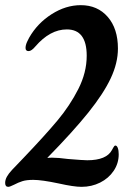

<svg xmlns="http://www.w3.org/2000/svg" viewBox="-30 -724 515 744"><path d="M-10 -15Q-10 -27 -3.5 -39Q3 -51 17 -66L62 -113Q145 -200 193 -257.5Q241 -315 273.5 -379Q306 -443 306 -508Q306 -610 229 -610Q164 -610 107 -544Q92 -526 81 -526Q69 -526 69 -538Q69 -549 75 -562Q81 -575 83 -578Q115 -634 170 -669Q225 -704 283 -704Q348 -704 387.5 -658.5Q427 -613 427 -536Q427 -480 399 -420.5Q371 -361 312 -287.5Q253 -214 154 -113V-112Q161 -113 172 -113Q196 -113 233 -108Q293 -103 308 -103Q383 -103 404 -143Q407 -148 409 -152Q411 -156 413 -158Q415 -160 417 -160Q423 -160 426.5 -150.5Q430 -141 430 -126Q430 -91 410.5 -62Q391 -33 358 -16.5Q325 0 286 0Q256 0 198 -13Q132 -27 99 -27Q73 -27 57 -22Q41 -17 24 -8Q8 0 2 0Q-10 0 -10 -15Z"/></svg>

Font: Charm
Style: Bold
Weight: 700
Designer: Katatrad Aksorn Co.,Ltd.
Foundry: Cadson Demak Co.,Ltd.
Version: Version 1.001